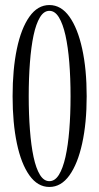

<svg xmlns="http://www.w3.org/2000/svg" viewBox="-20 -731 393 762"><path d="M176 11Q129.5 11 96.8 -35Q64 -81 47 -162Q30 -243 30 -349Q30 -456 47 -537.2Q64 -618.5 96.8 -664.8Q129.5 -711 176 -711Q222.5 -711 255.5 -664.8Q288.5 -618.5 306.2 -537.2Q324 -456 324 -349Q324 -243 306.2 -162Q288.5 -81 255.5 -35Q222.5 11 176 11ZM176 -12Q198 -12 213.8 -37.2Q229.5 -62.5 239.8 -108Q250 -153.5 255 -215.2Q260 -277 260 -349Q260 -421 255 -483Q250 -545 239.8 -590.8Q229.5 -636.5 213.8 -662.2Q198 -688 176 -688Q154 -688 138.5 -662.2Q123 -636.5 113.2 -590.8Q103.5 -545 98.8 -483Q94 -421 94 -349Q94 -277 98.8 -215.2Q103.5 -153.5 113.2 -108Q123 -62.5 138.5 -37.2Q154 -12 176 -12Z"/></svg>

Font: Imbue 48pt Light
Style: Regular
Weight: 300
Designer: Tyler Finck
Foundry: Etcetera Type Company
Version: Version 1.102